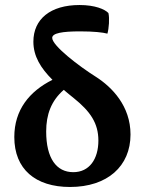

<svg xmlns="http://www.w3.org/2000/svg" viewBox="-20 -737 577 765"><path d="M362 -431C295 -473 188 -555 188 -586C188 -605 228 -612 299 -612C353 -612 389 -608 408 -603C414 -624 417 -664 412 -685C398 -700 359 -717 297 -717C181 -717 113 -661 113 -571C113 -513 142 -466 189 -419C97 -373 37 -299 37 -191C37 -63 121 8 259 8C408 8 500 -75 500 -201C500 -315 426 -390 362 -431ZM272 -51C205 -51 164 -106 164 -213C164 -281 184 -335 234 -379C247 -368 260 -357 274 -346C340 -293 372 -246 372 -177C372 -103 336 -51 272 -51Z"/></svg>

Font: Vollkorn Semibold
Style: Regular
Weight: 600
Designer: Friedrich Althausen
Foundry: Friedrich Althausen
Version: Version 4.015;PS 004.015;hotconv 1.0.88;makeotf.lib2.5.64775